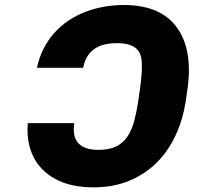

<svg xmlns="http://www.w3.org/2000/svg" viewBox="-20 -757 865 786"><path d="M93.8 -252.8H284.1Q267.4 -143.5 383.5 -143.5Q424 -143.5 451.7 -155.7Q479.4 -168 497.9 -192.6Q516.3 -217.3 527.2 -254.4Q538 -291.5 545.5 -340.9L551.8 -384.2Q556.8 -417.6 559.1 -445.5Q561.4 -473.4 560.7 -496.1Q560.4 -517.8 554.3 -533.6Q548.3 -549.4 535.9 -559.8Q523.4 -570.3 504.3 -575.3Q485.1 -580.3 458.1 -580.3Q431.1 -580.3 408.4 -574.9Q385.7 -569.6 367.9 -557.7Q350.1 -545.8 338.1 -526.6Q326 -507.5 320.3 -479.4H131.4Q140.3 -522 158.4 -557.7Q176.5 -593.4 201.9 -621.8Q227.3 -650.2 259.2 -671.9Q291.2 -693.5 327.6 -707.7Q364 -721.9 404.3 -729.2Q444.6 -736.5 486.5 -736.5Q638.5 -736.5 704.9 -643.5Q771.7 -550.1 746.4 -384.2L740.1 -342.3Q728.7 -267 698.7 -202.6Q668.7 -138.1 621.1 -90.9Q573.5 -43.7 508.7 -16.9Q443.9 9.9 362.9 9.9Q269.2 9.9 206.7 -24.1Q143.8 -58.6 115.6 -117.5Q87.4 -176.5 93.8 -252.8Z"/></svg>

Font: Inter P Black
Style: Italic
Weight: 900
Italic angle: -9.40001°
Designer: Rasmus Andersson
Foundry: rsms
Version: Version 3.018;git-588b23468